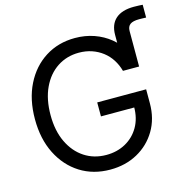

<svg xmlns="http://www.w3.org/2000/svg" viewBox="-119 -932 1023 1055"><g transform="rotate(-15 393.0 -404.5)"><path d="M596.2 -495.6V-697.3Q596.2 -757.3 631.8 -788.8Q667.5 -820.3 735.8 -820.3Q752.4 -820.3 764.6 -819.6Q776.9 -818.8 785.6 -818.4V-745.6Q777.8 -746.1 765.4 -746.3Q752.9 -746.6 746.1 -746.6Q710.4 -746.6 694.6 -734.9Q678.7 -723.1 678.7 -697.3V-495.6ZM380.4 10.7Q283.7 10.7 209.5 -36.1Q135.3 -83 93 -167.2Q50.8 -251.5 50.8 -363.3Q50.8 -476.1 92.8 -560.3Q134.8 -644.5 208.7 -691.4Q282.7 -738.3 377.9 -738.3Q435.5 -738.3 486.1 -720.7Q536.6 -703.1 576.4 -670.7Q616.2 -638.2 642.8 -593.8Q669.4 -549.3 678.7 -495.6H586.9Q577.1 -531.2 558.3 -560.5Q539.6 -589.8 512.2 -610.8Q484.9 -631.8 451.2 -643.3Q417.5 -654.8 377.9 -654.8Q309.1 -654.8 255.1 -619.4Q201.2 -584 170.4 -518.6Q139.6 -453.1 139.6 -363.3Q139.6 -273.9 170.7 -209Q201.7 -144 255.9 -108.4Q310.1 -72.8 380.4 -72.8Q441.4 -72.8 490 -99.6Q538.6 -126.5 566.7 -175Q594.7 -223.6 594.7 -288.6L623 -285.2H405.3V-364.7H683.6V-285.6Q683.6 -198.2 643.8 -131.3Q604 -64.5 535.6 -26.9Q467.3 10.7 380.4 10.7Z"/></g></svg>

Font: Inter 24pt
Style: Regular
Weight: 400
Designer: Rasmus Andersson
Foundry: rsms
Version: Version 4.001;git-66647c0bb